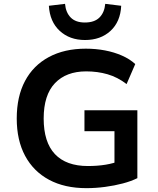

<svg xmlns="http://www.w3.org/2000/svg" viewBox="-20 -968 819 998"><path d="M429 10Q316 10 235 -33.5Q154 -77 110.5 -158Q67 -239 67 -352Q67 -466 110 -547Q153 -628 234 -671.5Q315 -715 426 -715Q478 -715 525.5 -706Q573 -697 614 -679Q655 -661 683 -635L638 -531Q591 -567 539 -582Q487 -597 428 -597Q324 -597 265.5 -535.5Q207 -474 207 -352Q207 -229 265.5 -167Q324 -105 437 -105Q487 -105 529.5 -112Q572 -119 608 -134L575 -74V-286H419V-395H694V-42Q662 -26 618.5 -14.5Q575 -3 526 3.5Q477 10 429 10ZM422 -760Q342 -760 290.5 -807.5Q239 -855 234 -938L318 -948Q322 -903 347.5 -877Q373 -851 421 -851Q471 -851 497 -877Q523 -903 527 -948L610 -938Q606 -855 554.5 -807.5Q503 -760 422 -760Z"/></svg>

Font: Nunito Sans 8pt
Style: Bold
Weight: 700
Version: Version 3.101;gftools[0.9.27]